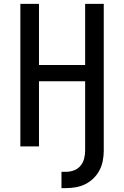

<svg xmlns="http://www.w3.org/2000/svg" viewBox="-20 -755 640 990"><path d="M297 215V131H319Q340 131 360 124Q380 117 394 101Q408 85 413.5 64Q419 43 419 22V-336H181V0H85V-735H181V-420H419V-735H515V22Q515 48 510 74Q505 100 493 123Q481 146 462 164.5Q443 183 420 194.5Q397 206 371 210.5Q345 215 319 215Z"/></svg>

Font: Iosevka Fixed Curly Md Ex
Style: Regular
Weight: 500
Width: 7
Monospace: yes
Designer: Belleve Invis
Foundry: Belleve Invis
Version: Version 30.1.2